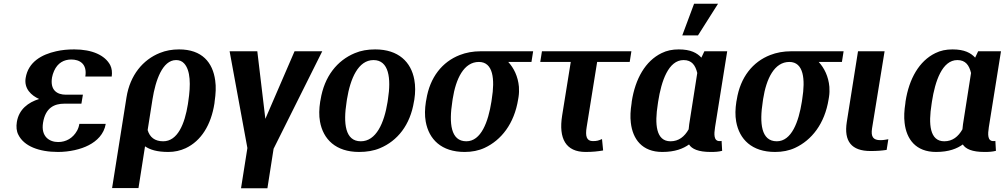

<svg xmlns="http://www.w3.org/2000/svg" viewBox="-20 -802 5369 1026"><path d="M70 -150C66 -125 68 -101 78 -82C108 -21 188 10 290 10C351 10 412 -4 454 -26C497 -48 536 -85 545 -140H404C402 -127 398 -115 392 -104C370 -64 333 -43 291 -43C244 -43 198 -72 210 -146C223 -227 271 -248 324 -248H415L423 -296H332C285 -296 247 -320 258 -388C260 -400 264 -411 269 -423C288 -466 322 -484 361 -484C404 -484 447 -462 436 -393H577C580 -415 578 -436 569 -454C541 -507 472 -538 377 -538C342 -538 310 -535 280 -528C204 -511 131 -472 117 -385C108 -328 147 -292 189 -273C131 -255 81 -218 70 -150Z M579 203H720L755 -20C782 -2 818 10 880 10C913 10 944 3 972 -10C1055 -49 1108 -134 1126 -250L1127 -260C1133 -301 1135 -338 1130 -372C1117 -468 1060 -538 937 -538C900 -538 866 -532 834 -519C744 -483 675 -401 656 -282ZM769 -107 795 -272C811 -372 848 -481 921 -481C939 -481 953 -475 964 -463C998 -426 1000 -350 986 -259L984 -245C967 -139 929 -47 852 -47C807 -47 780 -69 769 -107Z M1207 -528 1302 -11 1268 204H1409L1442 -7L1702 -528H1554L1398 -167L1355 -528Z M1691 -259C1685 -220 1684 -185 1690 -152C1707 -58 1774 10 1899 10C1939 10 1977 4 2010 -10C2104 -49 2172 -134 2192 -259L2194 -269C2200 -308 2200 -343 2194 -376C2177 -470 2110 -538 1985 -538C1945 -538 1909 -532 1876 -518C1782 -479 1713 -394 1693 -269ZM1832 -257 1834 -271C1852 -382 1894 -481 1976 -481C2058 -481 2071 -384 2053 -271L2051 -257C2033 -144 1990 -47 1908 -47C1824 -47 1814 -143 1832 -257Z M2256 -259C2250 -220 2249 -185 2255 -152C2272 -58 2338 10 2463 10C2502 10 2538 3 2570 -12C2658 -53 2728 -140 2749 -272L2751 -284C2754 -303 2754 -321 2753 -338C2748 -394 2726 -438 2696 -471H2820L2829 -528H2548C2508 -528 2470 -521 2437 -508C2344 -472 2277 -390 2258 -269ZM2397 -259 2399 -273C2416 -382 2459 -471 2539 -471C2616 -471 2625 -378 2608 -273L2606 -259C2589 -151 2551 -47 2472 -47C2388 -47 2379 -144 2397 -259Z M2867 -471H3030L2984 -185C2964 -61 3004 10 3109 10C3147 10 3174 7 3203 2L3197 -59C3179 -51 3170 -48 3148 -48C3114 -48 3107 -75 3115 -123L3171 -471H3345L3354 -528H2876Z M3355 -250C3349 -212 3347 -178 3351 -146C3361 -59 3411 10 3519 10C3588 10 3631 -8 3662 -30C3677 -6 3712 10 3777 10C3803 10 3819 9 3839 4L3836 -49C3833 -48 3830 -48 3825 -48C3794 -48 3795 -84 3801 -122L3866 -528H3744L3728 -494C3705 -519 3671 -538 3607 -538C3573 -538 3543 -532 3515 -518C3429 -476 3375 -382 3356 -260ZM3495 -245 3497 -259C3514 -369 3552 -481 3633 -481C3677 -481 3696 -453 3706 -412L3663 -138L3660 -111C3638 -72 3607 -47 3563 -47C3485 -47 3478 -139 3495 -245ZM3626 -613H3710L3817 -782H3689Z M3915 -259C3909 -220 3908 -185 3914 -152C3931 -58 3997 10 4122 10C4161 10 4197 3 4229 -12C4317 -53 4387 -140 4408 -272L4410 -284C4413 -303 4413 -321 4412 -338C4407 -394 4385 -438 4355 -471H4479L4488 -528H4207C4167 -528 4129 -521 4096 -508C4003 -472 3936 -390 3917 -269ZM4056 -259 4058 -273C4075 -382 4118 -471 4198 -471C4275 -471 4284 -378 4267 -273L4265 -259C4248 -151 4210 -47 4131 -47C4047 -47 4038 -144 4056 -259Z M4505 -150C4489 -47 4530 5 4632 5C4666 5 4692 3 4718 -1L4727 -58L4709 -55C4702 -54 4694 -53 4685 -53C4646 -53 4633 -71 4640 -116L4707 -528H4565Z M4818 -250C4812 -212 4810 -177 4814 -145C4824 -58 4874 10 4982 10C5051 10 5094 -8 5125 -30C5140 -6 5175 10 5240 10C5266 10 5282 9 5302 4L5299 -49C5296 -48 5293 -48 5288 -48C5257 -48 5258 -84 5264 -122L5329 -528H5207L5191 -494C5168 -519 5134 -538 5070 -538C5036 -538 5006 -532 4978 -518C4892 -476 4838 -382 4819 -260ZM4958 -245 4960 -259C4977 -369 5015 -481 5096 -481C5140 -481 5159 -453 5169 -412L5126 -138L5123 -111C5101 -72 5070 -47 5026 -47C4948 -47 4941 -139 4958 -245Z"/></svg>

Font: Aerodynamic
Style: Obl
Weight: 500
Designer: Google
Version: Version 2.000980; 2014